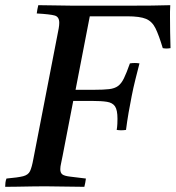

<svg xmlns="http://www.w3.org/2000/svg" viewBox="-32 -721 679 742"><path d="M-12 1Q-12 -6 -11 -15Q-10 -24 -7 -31Q38 -35 57.5 -40Q77 -45 84 -59.5Q91 -74 97 -107L189 -581Q193 -600 195 -612Q197 -624 197 -633Q197 -656 179.5 -661Q162 -666 110 -669Q112 -685 116 -701Q145 -701 186 -700Q227 -699 254 -699H450Q512 -699 555 -699.5Q598 -700 626 -701Q625 -685 625 -675.5Q625 -666 625 -654Q625 -626 625.5 -596.5Q626 -567 627 -535Q611 -532 597 -535Q582 -585 569 -611.5Q556 -638 532.5 -648Q509 -658 459 -658H315L260 -374H332Q368 -374 389.5 -376.5Q411 -379 424 -388.5Q437 -398 447 -418.5Q457 -439 470 -476Q489 -479 507 -476Q500 -449 491.5 -415Q483 -381 477 -350Q471 -321 465 -286Q459 -251 455 -219Q436 -216 419 -219Q421 -230 421.5 -242Q422 -254 422 -262Q422 -296 412.5 -310Q403 -324 381.5 -327.5Q360 -331 323 -331H251L210 -119Q207 -102 204 -89.5Q201 -77 201 -67Q201 -53 209 -47Q217 -41 238.5 -38.5Q260 -36 300 -31Q299 -24 297.5 -15Q296 -6 294 1Q257 1 217 0Q177 -1 142 -1Q120 -1 91 -0.5Q62 0 34.5 0.5Q7 1 -12 1Z"/></svg>

Font: Tiro Bangla
Style: Italic
Weight: 400
Italic angle: -11°
Designer: Bangla: John Hudson & Fiona Ross, assisted by Neelakash Kshetrimayum. Latin: John Hudson with Paul Hanslow, assisted by 
Foundry: Tiro Typeworks Ltd.
Version: Version 1.60